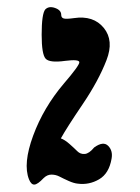

<svg xmlns="http://www.w3.org/2000/svg" viewBox="-20 -753 387 530"><path d="M60 -258Q43 -301 71.5 -378.5Q100 -456 156 -522Q199 -572 199 -581Q199 -590 160 -585Q117 -579 106 -591Q95 -603 95 -657Q95 -715 105 -727Q115 -737 132 -731Q149 -725 149 -712Q149 -704 156 -702Q163 -700 184 -703Q238 -711 266.5 -676Q295 -641 274 -587Q252 -530 208 -465Q164 -400 148 -371Q159 -367 172 -355.5Q185 -344 193.5 -335.5Q202 -327 214 -328Q226 -329 240 -346Q265 -364 278.5 -350.5Q292 -337 288 -315Q281 -274 253.5 -258Q226 -242 195 -246Q184 -247 169.5 -253.5Q155 -260 144.5 -265.5Q134 -271 122 -271Q110 -271 100 -261Q84 -244 75 -243.5Q66 -243 60 -258Z"/></svg>

Font: Noam
Style: Regular
Weight: 400
Version: Version 1.1